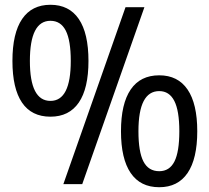

<svg xmlns="http://www.w3.org/2000/svg" viewBox="-20 -770 875 803"><path d="M191 -282Q112 -282 72 -341Q32 -400 32 -515Q32 -631 72.5 -690.5Q113 -750 191 -750Q269 -750 309.5 -690.5Q350 -631 350 -515Q350 -400 309.5 -341Q269 -282 191 -282ZM191 -348Q276 -348 276 -515Q276 -601 255 -642Q234 -683 191 -683Q105 -683 105 -515Q105 -348 191 -348ZM646 13Q567 13 526.5 -46.5Q486 -106 486 -221Q486 -336 526.5 -395.5Q567 -455 646 -455Q724 -455 764.5 -395.5Q805 -336 805 -221Q805 -106 764.5 -46.5Q724 13 646 13ZM646 -54Q689 -54 709.5 -94.5Q730 -135 730 -221Q730 -307 709 -348Q688 -389 646 -389Q559 -389 559 -221Q559 -135 580 -94.5Q601 -54 646 -54ZM505 -740H584L324 0H245Z"/></svg>

Font: Encode Sans Compressed
Style: Medium
Weight: 500
Designer: Pablo Impallari, Andres Torresi
Foundry: Pablo Impallari, Andres Torresi
Version: Version 1.000; ttfautohint (v1.00) -l 8 -r 50 -G 200 -x 14 -